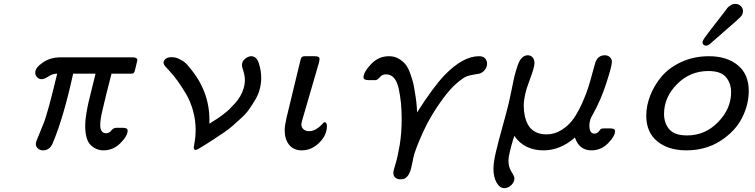

<svg xmlns="http://www.w3.org/2000/svg" viewBox="-20 -767 3881 987"><path d="M161.1 -394Q161.1 -418.9 200 -445.6Q238.8 -472.2 290 -472.2H663.1Q686 -472.2 686 -457Q686 -456.1 674.8 -410.2Q672.9 -403.3 672.4 -401.1Q671.9 -398.9 669.4 -395Q667 -391.1 663.1 -389.6Q659.2 -388.2 651.9 -388.2H553.2Q547.4 -363.3 538.6 -330.6Q529.8 -297.9 525.9 -281Q522 -264.2 516.6 -241.7Q511.2 -219.2 508.5 -207.5Q505.9 -195.8 502.4 -181.4Q499 -167 498 -158.4Q497.1 -149.9 496.1 -140.9Q495.1 -131.8 495.1 -125Q495.1 -82 525.9 -82Q541 -82 552 -95.9Q563 -109.9 577.1 -109.9H612.8Q635.7 -109.9 636.2 -96.2Q636.2 -68.4 599.1 -31.2Q562 5.9 512.2 5.9Q474.1 5.9 446 -21.5Q418 -48.8 418 -121.1Q418 -147.9 423.6 -181.9Q429.2 -215.8 435.1 -241.5Q440.9 -267.1 452.9 -314Q464.8 -360.8 471.2 -388.2H356Q307.1 -165 253.9 -38.1Q238.8 5.9 201.2 5.9Q186 5.9 175 -3.7Q164.1 -13.2 164.1 -27.8Q164.1 -37.6 183.1 -81.1Q189.9 -98.1 195.6 -112.1Q201.2 -126 205.6 -136.5Q210 -147 215.1 -164.6Q220.2 -182.1 223.1 -191.2Q226.1 -200.2 233.2 -226.6Q240.2 -252.9 243.7 -266.4Q247.1 -279.8 257.6 -321.3Q268.1 -362.8 273.9 -388.2H272Q251 -388.2 229 -374Q207 -359.9 194.8 -359.9Q179.7 -359.9 170.4 -370.4Q161.1 -380.9 161.1 -394Z M820.8 -445.8Q820.8 -455.6 831.3 -464.4Q841.8 -473.1 861.8 -473.1Q873 -473.1 883.5 -470.5Q894 -467.8 902.3 -463.4Q910.6 -459 918.2 -454.6Q925.8 -450.2 931.9 -444.6Q938 -439 941.9 -435.1Q945.8 -431.2 948.7 -426.8L951.7 -422.9Q1056.6 -301.8 1056.6 -149.9V-130.9L1071.8 -141.1Q1087.9 -150.9 1097.9 -157.5Q1107.9 -164.1 1127 -178.5Q1146 -192.9 1158.9 -205.3Q1171.9 -217.8 1188.5 -236.3Q1205.1 -254.9 1215.1 -272.5Q1225.1 -290 1231.9 -311.5Q1238.8 -333 1238.8 -355Q1238.8 -377 1231.2 -401.4Q1223.6 -425.8 1223.6 -431.2Q1223.6 -451.2 1239.7 -464.6Q1255.9 -478 1272 -478Q1298.8 -478 1310.8 -441.4Q1322.8 -404.8 1322.8 -366.2Q1322.8 -337.4 1315.2 -308.6Q1307.6 -279.8 1291.7 -253.4Q1275.9 -227.1 1260.3 -204.6Q1244.6 -182.1 1217.8 -158Q1190.9 -133.8 1173.8 -118.4Q1156.7 -103 1124.8 -81.5Q1092.8 -60.1 1079.8 -51.5Q1066.9 -43 1036.4 -23.9Q1005.9 -4.9 1002 -2.9Q989.7 3.9 985.8 3.9Q976.1 3.9 976.1 -9.8Q976.1 -11.7 981 -39.8Q985.8 -67.9 985.8 -99.1Q985.8 -148.9 972.4 -197.5Q959 -246.1 936 -284.7Q913.1 -323.2 894 -349.6Q875 -376 852.5 -400.9Q830.1 -425.8 827.6 -428.2Q820.8 -437 820.8 -445.8Z M1443.4 -97.2Q1443.4 -120.1 1452.6 -160.2L1523.4 -453.1Q1525.4 -460.9 1525.9 -462.9Q1526.4 -464.8 1528.8 -469.5Q1531.2 -474.1 1535.9 -476.1Q1540.5 -478 1547.4 -478H1598.6Q1622.6 -478 1622.6 -464.8Q1622.6 -458 1619.6 -444.8L1533.2 -147.9Q1529.3 -133.8 1529.3 -127Q1529.3 -111.8 1540.3 -102.3Q1551.3 -92.8 1568.4 -92.8Q1588.4 -92.8 1605.5 -103.3Q1622.6 -113.8 1633.1 -125.5Q1643.6 -137.2 1645.5 -138.2Q1651.4 -140.1 1656 -135Q1660.6 -129.9 1660.6 -119.1Q1660.6 -72.3 1621.1 -33.2Q1581.5 5.9 1531.2 5.9Q1489.3 5.9 1466.3 -22.7Q1443.4 -51.3 1443.4 -97.2Z M1848.6 -369.1Q1848.6 -396 1887.2 -437Q1925.8 -478 1979 -478H1980Q2008.8 -478 2030.8 -464.6Q2052.7 -451.2 2065.7 -434.6Q2078.6 -418 2089.1 -388.4Q2099.6 -358.9 2103.8 -341.6Q2107.9 -324.2 2112.8 -293Q2122.6 -238.8 2124 -189Q2207 -319.8 2265.6 -380.9Q2359.9 -478 2441.9 -478Q2464.8 -478 2474.4 -466.1Q2483.9 -454.1 2483.9 -439.9Q2483.9 -422.9 2472.4 -408Q2460.9 -393.1 2443.8 -388.2Q2440.9 -387.2 2418.5 -384Q2396 -380.9 2378.9 -374.5Q2361.8 -368.2 2328.4 -339.6Q2294.9 -311 2258.8 -262.2Q2194.8 -176.3 2154.8 -88.1Q2114.7 0 2105 43Q2104 48.8 2101.3 62Q2098.6 75.2 2097.2 81.1Q2095.7 86.9 2093.3 97.9Q2090.8 108.9 2088.4 114Q2085.9 119.1 2082.3 127Q2078.6 134.8 2074.7 138.9Q2070.8 143.1 2065.4 147.5Q2060.1 151.9 2053 153.3Q2045.9 154.8 2038.1 154.8Q2022 154.8 2012 146Q2002 137.2 2002 121.1Q2002 111.3 2012.9 76.7Q2023.9 42 2034.4 -19.5Q2044.9 -81.1 2044.9 -158.2Q2044.9 -241.2 2029.8 -310.1Q2013.7 -385.3 1963.9 -384.8Q1944.8 -384.8 1932.9 -370.4Q1920.9 -356 1910.6 -355H1881.8H1876Q1848.6 -355 1848.6 -369.1Z M2516.6 101.1Q2516.6 67.9 2529.5 12.9Q2542.5 -42 2564.5 -120.6Q2586.4 -199.2 2595.7 -238.8Q2601.6 -262.7 2610.6 -308.3Q2619.6 -354 2625.5 -377.9Q2631.3 -401.9 2640.9 -429.9Q2650.4 -458 2663.6 -470.5Q2676.8 -482.9 2693.4 -482.9Q2708.5 -482.9 2718 -471.9Q2727.5 -460.9 2727.5 -441.9Q2727.5 -419.9 2700 -347.9Q2672.4 -275.9 2672.4 -223.1Q2672.4 -196.3 2677.5 -172.1Q2682.6 -147.9 2694.6 -125.5Q2706.5 -103 2731 -89.6Q2755.4 -76.2 2789.6 -76.2Q2831.5 -76.2 2868.7 -100.1Q2905.8 -124 2929.2 -158Q2952.6 -191.9 2973.6 -239Q2994.6 -286.1 3005.6 -322Q3016.6 -357.9 3027.1 -397.9Q3037.6 -438 3040.5 -445.8Q3053.7 -482.9 3089.4 -482.9Q3104.5 -482.9 3115 -473.4Q3125.5 -463.9 3125.5 -449.2Q3125.5 -427.2 3096.9 -339.6Q3068.4 -252 3028.8 -181.2Q3009.8 -152.3 3009.8 -122.1Q3009.8 -80.1 3035.6 -80.1Q3049.8 -80.1 3059.6 -92.8Q3062.5 -96.7 3064.5 -99.4Q3066.4 -102.1 3068.1 -103.5Q3069.8 -105 3072.8 -105.5Q3075.7 -106 3077.1 -106.4Q3078.6 -106.9 3084 -106.9Q3089.4 -106.9 3093.8 -106.9H3117.7Q3141.6 -106.9 3141.6 -92.8Q3141.6 -66.9 3105.7 -30.5Q3069.8 5.9 3020.5 5.9Q2957.5 5.9 2935.5 -60.1Q2860.4 5.9 2774.4 5.9Q2675.3 5.9 2624.5 -67.9H2623.5Q2593.8 26.4 2593.8 59.1Q2593.8 91.3 2609.1 115.7Q2624.5 140.1 2624.5 149.9Q2624.5 168.9 2608.2 184.6Q2591.8 200.2 2572.8 200.2Q2548.8 200.2 2532.7 171.6Q2516.6 143.1 2516.6 101.1Z M3302.2 -171.9Q3302.2 -223.6 3322.8 -276.4Q3343.3 -329.1 3381.8 -374.5Q3420.4 -419.9 3483.9 -449Q3547.4 -478 3624.5 -478Q3717.3 -478 3773.2 -431.4Q3829.1 -384.8 3829.1 -299.8Q3829.1 -228 3793.7 -159.4Q3758.3 -90.8 3682.9 -42.5Q3607.4 5.9 3508.3 5.9Q3415.5 5.9 3358.9 -40.5Q3302.2 -86.9 3302.2 -171.9ZM3393.6 -181.2Q3393.6 -134.3 3420.4 -102.5Q3447.3 -70.8 3512.2 -70.8Q3605 -70.8 3671.6 -139.4Q3738.3 -208 3738.3 -293Q3738.3 -338.9 3711.9 -370.4Q3685.5 -401.9 3621.6 -401.9Q3527.3 -401.9 3460.4 -334.5Q3393.6 -267.1 3393.6 -181.2ZM3591.3 -549.8Q3591.3 -556.6 3602.3 -572.8Q3613.3 -588.9 3656.2 -644Q3684.1 -680.2 3702.1 -703.1Q3703.1 -704.1 3707.3 -710Q3711.4 -715.8 3713.4 -718.5Q3715.3 -721.2 3719.7 -726.6Q3724.1 -731.9 3728.3 -734.4Q3732.4 -736.8 3737.3 -740.5Q3742.2 -744.1 3747.8 -745.6Q3753.4 -747.1 3759.3 -747.1Q3775.4 -747.1 3787.4 -736.6Q3799.3 -726.1 3799.3 -709Q3799.3 -692.9 3786.9 -679.9Q3774.4 -667 3698.2 -601.1Q3656.2 -564.9 3629.4 -541Q3618.2 -532.2 3609.4 -532.2Q3601.6 -532.2 3596.4 -537.1Q3591.3 -542 3591.3 -549.8Z"/></svg>

Font: CMU Concrete
Style: BoldItalic
Weight: 700
Italic angle: -14.04°
Version: Version 0.7.0